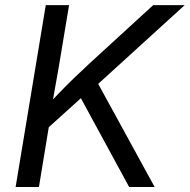

<svg xmlns="http://www.w3.org/2000/svg" viewBox="-20 -748 759 768"><path d="M140.6 -208 152.3 -307.1Q183.1 -341.3 213.1 -372.6Q243.2 -403.8 273.9 -433.6Q304.7 -463.4 336.4 -492.7L592.8 -727.5H718.8L353 -394.5L347.7 -395ZM42.5 0 163.1 -727.5H256.3L214.8 -478.5L187 -321.8L181.2 -276.4L135.7 0ZM496.6 0 295.4 -370.1 356.4 -442.4 598.6 0Z"/></svg>

Font: Inter
Style: Italic
Weight: 400
Italic angle: -9.3988°
Designer: Rasmus Andersson
Foundry: rsms
Version: Version 4.001;git-66647c0bb